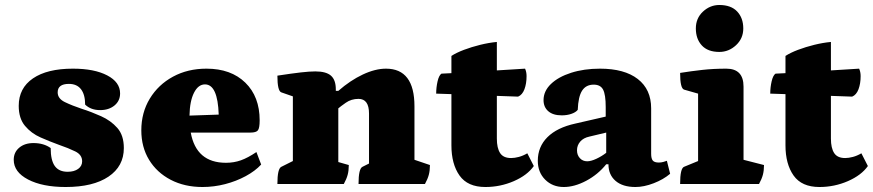

<svg xmlns="http://www.w3.org/2000/svg" viewBox="-20 -737 3496 769"><path d="M243 12Q150 12 92.5 -18Q35 -48 35 -97Q35 -127 57 -145.5Q79 -164 114 -164Q155 -164 183 -144Q183 -95 199.5 -72Q216 -49 251 -49Q277 -49 293 -60.5Q309 -72 309 -91Q309 -117 281.5 -130.5Q254 -144 216 -157Q180 -170 142.5 -186.5Q105 -203 80 -233Q55 -263 55 -313Q55 -384 112 -423Q169 -462 272 -462Q358 -462 409.5 -435Q461 -408 461 -363Q461 -333 438.5 -314.5Q416 -296 381 -296Q344 -296 321 -318Q321 -358 304.5 -379.5Q288 -401 256 -401Q211 -401 211 -367Q211 -342 240 -328Q269 -314 308 -301Q346 -289 385 -271.5Q424 -254 450 -224.5Q476 -195 476 -144Q476 -71 414.5 -29.5Q353 12 243 12Z M791 12Q719 12 663.5 -17Q608 -46 577 -97Q546 -148 546 -215Q546 -286 580 -342Q614 -398 673 -430Q732 -462 807 -462Q905 -462 962.5 -406Q1020 -350 1020 -255Q1020 -224 1013 -215Q1006 -206 983 -206H744Q766 -85 885 -85Q917 -85 945 -95Q973 -105 1007 -128L1026 -78Q1002 -52 964 -31.5Q926 -11 881.5 0.5Q837 12 791 12ZM801 -399Q774 -399 757 -365.5Q740 -332 739 -274L856 -278Q852 -399 801 -399Z M1091 0Q1091 -62 1107 -69L1153 -92V-351L1107 -367Q1091 -372 1091 -434Q1150 -443 1185 -447Q1220 -451 1243 -451Q1286 -451 1305.5 -434Q1325 -417 1325 -379V-373H1335Q1383 -415 1433 -438.5Q1483 -462 1526 -462Q1640 -462 1640 -311V-97L1702 -76Q1702 -54 1697.5 -37Q1693 -20 1682 0H1416Q1416 -62 1432 -69L1458 -82V-282Q1458 -341 1416 -341Q1387 -341 1365 -325.5Q1343 -310 1335 -303V-88L1377 -76Q1377 -54 1372.5 -37Q1368 -20 1357 0Z M1924 12Q1853 12 1820.5 -34Q1788 -80 1788 -155V-360L1727 -362Q1727 -387 1732.5 -411Q1738 -435 1748 -442L1788 -444V-513Q1808 -526 1838.5 -537.5Q1869 -549 1903.5 -557.5Q1938 -566 1970 -569V-455L2083 -462Q2089 -449 2089 -432Q2089 -402 2080.5 -379.5Q2072 -357 2055 -350L1970 -353V-182Q1970 -144 1983 -124Q1996 -104 2027 -104Q2041 -104 2058 -108.5Q2075 -113 2092 -123L2118 -72Q2092 -35 2038 -11.5Q1984 12 1924 12Z M2238 12Q2193 12 2163.5 -17.5Q2134 -47 2134 -93Q2134 -149 2172.5 -187.5Q2211 -226 2284 -242L2406 -270V-308Q2406 -358 2395.5 -378Q2385 -398 2358 -398Q2327 -398 2311.5 -374Q2296 -350 2294 -297Q2286 -287 2268.5 -281Q2251 -275 2230 -275Q2195 -275 2176 -291.5Q2157 -308 2157 -336Q2157 -372 2186.5 -400.5Q2216 -429 2267.5 -445.5Q2319 -462 2383 -462Q2481 -462 2534.5 -420.5Q2588 -379 2588 -303V-121Q2588 -102 2594.5 -94Q2601 -86 2619 -86Q2628 -86 2637 -88.5Q2646 -91 2651 -93L2664 -41Q2637 -18 2598 -3Q2559 12 2525 12Q2474 12 2445.5 -12.5Q2417 -37 2417 -79H2408Q2375 -38 2328 -13Q2281 12 2238 12ZM2332 -91Q2347 -91 2368.5 -101Q2390 -111 2408 -125V-206L2341 -190Q2317 -185 2304 -170Q2291 -155 2291 -135Q2291 -116 2302.5 -103.5Q2314 -91 2332 -91Z M2704 0Q2704 -63 2720 -69L2776 -92V-362L2720 -378Q2704 -383 2704 -445Q2748 -452 2792.5 -457Q2837 -462 2889 -462Q2958 -462 2958 -390V-97L3040 -76Q3040 -54 3035.5 -37Q3031 -20 3020 0ZM2861 -529Q2815 -529 2791 -555Q2767 -581 2767 -623Q2767 -664 2795.5 -690.5Q2824 -717 2861 -717Q2908 -717 2932.5 -691Q2957 -665 2957 -623Q2957 -583 2928 -556Q2899 -529 2861 -529Z M3262 12Q3191 12 3158.5 -34Q3126 -80 3126 -155V-360L3065 -362Q3065 -387 3070.5 -411Q3076 -435 3086 -442L3126 -444V-513Q3146 -526 3176.5 -537.5Q3207 -549 3241.5 -557.5Q3276 -566 3308 -569V-455L3421 -462Q3427 -449 3427 -432Q3427 -402 3418.5 -379.5Q3410 -357 3393 -350L3308 -353V-182Q3308 -144 3321 -124Q3334 -104 3365 -104Q3379 -104 3396 -108.5Q3413 -113 3430 -123L3456 -72Q3430 -35 3376 -11.5Q3322 12 3262 12Z"/></svg>

Font: Petrona Black
Style: Regular
Weight: 900
Designer: Ringo R. Seeber
Foundry: Ringo R. Seeber
Version: Version 2.001; ttfautohint (v1.8.3)